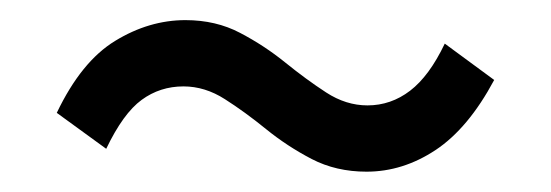

<svg xmlns="http://www.w3.org/2000/svg" viewBox="-20 -424 540 188"><path d="M338.9 -255.9Q309.1 -255.9 285.2 -268.3Q261.2 -280.8 240.5 -297.6Q219.7 -314.5 200.2 -326.9Q180.7 -339.4 159.7 -339.4Q136.7 -339.4 118.7 -326.2Q100.6 -313 84 -278.3L35.6 -313.5Q59.6 -363.8 92.8 -384Q126 -404.3 161.6 -404.3Q191.4 -404.3 215.1 -391.8Q238.8 -379.4 259.3 -362.8Q279.8 -346.2 299.3 -333.5Q318.8 -320.8 339.8 -320.8Q362.8 -320.8 381.6 -335.2Q400.4 -349.6 415.5 -381.3L463.9 -345.7Q438.5 -298.3 406.5 -277.1Q374.5 -255.9 338.9 -255.9Z"/></svg>

Font: Varta Light Medium
Style: Regular
Weight: 500
Version: Version 1.004